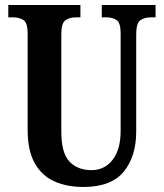

<svg xmlns="http://www.w3.org/2000/svg" viewBox="-20 -734 652 764"><path d="M312 10Q246 10 196 -12.5Q146 -35 118 -85Q90 -135 90 -217V-602Q90 -643 73.5 -654Q57 -665 32 -665H13V-714H300V-665H282Q257 -665 240.5 -653.5Q224 -642 224 -598V-210Q224 -125 256.5 -91Q289 -57 344 -57Q396 -57 428 -98Q460 -139 460 -213V-602Q460 -643 444 -654Q428 -665 403 -665H385V-714H599V-665H580Q555 -665 538.5 -653.5Q522 -642 522 -598V-211Q522 -111 472 -50.5Q422 10 312 10Z"/></svg>

Font: Noto Serif Thai ExtraCondensed
Style: Bold
Weight: 700
Width: 2
Designer: Monotype Design Team
Foundry: Monotype Imaging Inc.
Version: Version 2.002; ttfautohint (v1.8.4.7-5d5b)